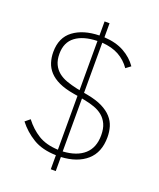

<svg xmlns="http://www.w3.org/2000/svg" viewBox="-156 -875 871 1052"><g transform="rotate(20 279.5 -349.0)"><path d="M269 82V0Q188 -2 134.5 -34.5Q81 -67 44 -115L72 -138Q107 -92 153 -63.5Q199 -35 269 -32V-346L245 -350Q192 -359 157 -375.5Q122 -392 101 -415Q80 -438 71 -466.5Q62 -495 62 -527Q62 -611 119 -653.5Q176 -696 269 -698V-780H298V-698Q367 -694 414.5 -667.5Q462 -641 491 -599L463 -578Q436 -617 395.5 -639.5Q355 -662 297 -666V-374L319 -370Q372 -360 407 -342.5Q442 -325 463 -301.5Q484 -278 492.5 -249.5Q501 -221 501 -189Q501 -100 446.5 -52.5Q392 -5 298 0V82ZM465 -187Q465 -226 453 -252Q441 -278 420.5 -295Q400 -312 372 -322Q344 -332 312 -338L297 -341V-32Q378 -37 421.5 -76Q465 -115 465 -187ZM97 -529Q97 -493 109 -468Q121 -443 141.5 -426.5Q162 -410 190 -400Q218 -390 250 -383L269 -379V-666Q188 -664 142.5 -630Q97 -596 97 -529Z"/></g></svg>

Font: IBM Plex Sans Thai ExtLt
Style: Regular
Weight: 200
Designer: Mike Abbink, Paul van der Laan, Pieter van Rosmalen, Ben Mitchell, Mark Frömberg
Foundry: Bold Monday
Version: Version 1.2